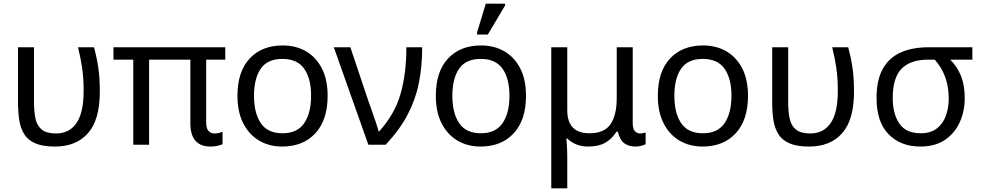

<svg xmlns="http://www.w3.org/2000/svg" viewBox="-20 -796 5400 1056"><path d="M282 10Q215 10 174.5 -7.5Q134 -25 113.5 -57.5Q93 -90 86 -134.5Q79 -179 79 -233V-536H167V-236Q167 -179 176 -140.5Q185 -102 211.5 -82Q238 -62 289 -62Q361 -62 400.5 -119Q440 -176 440 -296Q440 -366 432 -421Q424 -476 409 -536H497Q513 -477 521 -421.5Q529 -366 529 -292Q529 -137 464 -63.5Q399 10 282 10Z M1138 10Q1027 10 1027 -118V-468H800V0H713V-468H604V-536H1219V-468H1114V-124Q1114 -89 1127 -75.5Q1140 -62 1160 -62Q1174 -62 1185.5 -65Q1197 -68 1204 -72V-3Q1196 1 1178.5 5.5Q1161 10 1138 10Z M1782 -269Q1782 -136 1714.5 -63Q1647 10 1532 10Q1461 10 1405.5 -22.5Q1350 -55 1318 -117.5Q1286 -180 1286 -269Q1286 -402 1353 -474Q1420 -546 1535 -546Q1608 -546 1663.5 -513.5Q1719 -481 1750.5 -419.5Q1782 -358 1782 -269ZM1377 -269Q1377 -174 1414.5 -118.5Q1452 -63 1534 -63Q1615 -63 1653 -118.5Q1691 -174 1691 -269Q1691 -364 1653 -418Q1615 -472 1533 -472Q1451 -472 1414 -418Q1377 -364 1377 -269Z M2006 0 1816 -536H1907L2004 -247Q2012 -223 2024 -190Q2036 -157 2046.5 -125.5Q2057 -94 2062 -74H2066Q2151 -168 2183 -279.5Q2215 -391 2215 -536H2302Q2302 -431 2284 -340.5Q2266 -250 2222.5 -166.5Q2179 -83 2101 0Z M2873 -269Q2873 -136 2805.5 -63Q2738 10 2623 10Q2552 10 2496.5 -22.5Q2441 -55 2409 -117.5Q2377 -180 2377 -269Q2377 -402 2444 -474Q2511 -546 2626 -546Q2699 -546 2754.5 -513.5Q2810 -481 2841.5 -419.5Q2873 -358 2873 -269ZM2468 -269Q2468 -174 2505.5 -118.5Q2543 -63 2625 -63Q2706 -63 2744 -118.5Q2782 -174 2782 -269Q2782 -364 2744 -418Q2706 -472 2624 -472Q2542 -472 2505 -418Q2468 -364 2468 -269ZM2604 -606V-618L2652 -776H2758V-766L2663 -606Z M3012 240V-536H3100V-190Q3100 -63 3222 -63Q3304 -63 3338 -113Q3372 -163 3372 -257V-536H3460V-118Q3460 -87 3472 -74.5Q3484 -62 3501 -62Q3509 -62 3518 -64Q3527 -66 3531 -67V-3Q3524 1 3508 5.5Q3492 10 3475 10Q3438 10 3413.5 -8Q3389 -26 3378 -72H3371Q3346 -32 3309 -11Q3272 10 3216 10Q3177 10 3148 -2.5Q3119 -15 3099 -35H3095Q3097 -17 3098.5 13Q3100 43 3100 84V240Z M4094 -269Q4094 -136 4026.5 -63Q3959 10 3844 10Q3773 10 3717.5 -22.5Q3662 -55 3630 -117.5Q3598 -180 3598 -269Q3598 -402 3665 -474Q3732 -546 3847 -546Q3920 -546 3975.5 -513.5Q4031 -481 4062.5 -419.5Q4094 -358 4094 -269ZM3689 -269Q3689 -174 3726.5 -118.5Q3764 -63 3846 -63Q3927 -63 3965 -118.5Q4003 -174 4003 -269Q4003 -364 3965 -418Q3927 -472 3845 -472Q3763 -472 3726 -418Q3689 -364 3689 -269Z M4430 10Q4363 10 4322.5 -7.5Q4282 -25 4261.5 -57.5Q4241 -90 4234 -134.5Q4227 -179 4227 -233V-536H4315V-236Q4315 -179 4324 -140.5Q4333 -102 4359.5 -82Q4386 -62 4437 -62Q4509 -62 4548.5 -119Q4588 -176 4588 -296Q4588 -366 4580 -421Q4572 -476 4557 -536H4645Q4661 -477 4669 -421.5Q4677 -366 4677 -292Q4677 -137 4612 -63.5Q4547 10 4430 10Z M5042 10Q4933 10 4867 -58Q4801 -126 4801 -256Q4801 -357 4836 -418.5Q4871 -480 4935 -508Q4999 -536 5086 -536H5328V-468H5206Q5244 -431 5265 -379.5Q5286 -328 5286 -256Q5286 -184 5258.5 -123.5Q5231 -63 5177 -26.5Q5123 10 5042 10ZM5044 -63Q5098 -63 5132 -89Q5166 -115 5182 -158.5Q5198 -202 5198 -254Q5198 -382 5121 -468H5086Q4988 -468 4939 -418.5Q4890 -369 4890 -256Q4890 -171 4926 -117Q4962 -63 5044 -63Z"/></svg>

Font: Go Noto Kurrent-Regular
Style: Regular
Weight: 400
Designer: Monotype Design Team
Foundry: Monotype Imaging Inc.
Version: Version 2.012; ttfautohint (v1.8.4.7-5d5b)